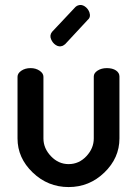

<svg xmlns="http://www.w3.org/2000/svg" viewBox="-20 -750 555 778"><path d="M51 -189V-439Q51 -453 66.5 -463.5Q82 -474 104 -474Q125 -474 140.5 -463.5Q156 -453 156 -439V-189Q156 -149 186.5 -117Q217 -85 258 -85Q300 -85 330 -117Q360 -149 360 -189V-440Q360 -454 375.5 -464Q391 -474 413 -474Q436 -474 450 -464.5Q464 -455 464 -440V-189Q464 -110 403 -51Q342 8 258 8Q174 8 112.5 -51Q51 -110 51 -189ZM336 -670 244 -571Q236 -565 233 -564Q219 -559 206 -567.5Q193 -576 187 -591Q180 -607 191 -621L286 -722Q292 -727 296 -728Q310 -733 323 -724.5Q336 -716 342 -701Q349 -681 336 -670Z"/></svg>

Font: AkaAcidDosis
Style: SemiBold
Weight: 600
Designer: Edgar Tolentino, Pablo Impallari, Igino Marini, Cyberella
Foundry: Edgar Tolentino, Pablo Impallari, Igino Marini, Cyberella
Version: Version 1.007